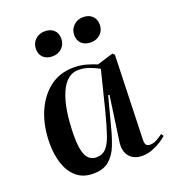

<svg xmlns="http://www.w3.org/2000/svg" viewBox="-139 -861 881 980"><g transform="rotate(-20 301.5 -370.5)"><path d="M497 -69Q496 -47 501 -36.5Q506 -26 524 -26Q542 -26 561 -36.5Q580 -47 594 -58L603 -45Q593 -35 571.5 -21Q550 -7 523 3.5Q496 14 468 14Q420 14 396.5 -16Q373 -46 381 -96L415 -336L408 -337L367 -181Q354 -129 336.5 -84.5Q319 -40 287.5 -13Q256 14 201 14Q146 14 111 -16Q76 -46 59.5 -95.5Q43 -145 43 -206Q43 -298 73 -371Q103 -444 158 -487Q213 -530 290 -530Q327 -530 360 -520.5Q393 -511 413 -502L501 -529L511 -519ZM245 -59Q276 -59 296 -79.5Q316 -100 331.5 -145Q347 -190 366 -264L419 -476Q390 -492 363 -501Q336 -510 309 -510Q245 -510 210 -430.5Q175 -351 173 -207Q172 -131 189 -95Q206 -59 245 -59ZM350 -684Q350 -714 371 -734.5Q392 -755 424 -755Q454 -755 472.5 -737.5Q491 -720 491 -690Q491 -660 470.5 -640Q450 -620 419 -620Q387 -620 368.5 -637Q350 -654 350 -684ZM142 -684Q142 -714 162.5 -734Q183 -754 215 -754Q246 -754 264 -737Q282 -720 282 -690Q282 -660 261.5 -640Q241 -620 210 -620Q179 -620 160.5 -637Q142 -654 142 -684Z"/></g></svg>

Font: Literata 72pt SemiBold
Style: Italic
Weight: 600
Italic angle: -2°
Designer: Latin by Veronika Burian and Jose Scaglione. Greek by Irene Vlachou. Cyrillic by Vera Evstafieva
Foundry: TypeTogether
Version: Version 3.002